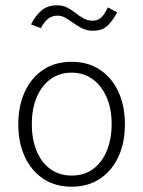

<svg xmlns="http://www.w3.org/2000/svg" viewBox="-20 -696 540 724"><path d="M250 8Q188 8 143 -22Q98 -52 73.5 -105Q49 -158 49 -227Q49 -297 73.5 -350Q98 -403 143 -433Q188 -463 250 -463Q312 -463 357 -433Q402 -403 426.5 -350Q451 -297 451 -227Q451 -158 426.5 -105Q402 -52 357 -22Q312 8 250 8ZM250 -34Q298 -34 331.5 -59Q365 -84 383 -128Q401 -172 401 -228Q401 -287 381.5 -330.5Q362 -374 328.5 -398Q295 -422 250 -422Q204 -422 170 -397Q136 -372 118 -328.5Q100 -285 100 -228Q100 -171 118 -127Q136 -83 170 -58.5Q204 -34 250 -34ZM387 -668 422 -649Q400 -610 380.5 -595Q361 -580 331 -580Q309 -580 291 -588.5Q273 -597 257.5 -608.5Q242 -620 227.5 -628.5Q213 -637 197 -637Q178 -637 163 -626.5Q148 -616 134 -590L97 -604Q113 -636 136 -656Q159 -676 195 -676Q217 -676 233.5 -667.5Q250 -659 265 -647Q280 -635 295.5 -626.5Q311 -618 329 -618Q347 -618 359.5 -628Q372 -638 387 -668Z"/></svg>

Font: Inconsolata Light
Style: Regular
Weight: 300
Designer: Raph Levien, Cyreal, Brenton Simpson
Foundry: Raph Levien, Cyreal, Google
Version: Version 3.001